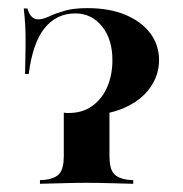

<svg xmlns="http://www.w3.org/2000/svg" viewBox="-20 -448 446 468"><path d="M176.6 -166.1Q162.9 -166.1 154 -166.5Q145.2 -166.9 135.5 -167.7V-173.4Q139.5 -172.6 142.7 -172.6Q146 -172.6 147.6 -172.6Q181.5 -172.6 205.2 -189.9Q229 -207.3 241.5 -236.3Q254 -265.3 254 -301.6Q254 -352.4 228.6 -383.9Q203.2 -415.3 163.7 -415.3Q117.7 -415.3 88.7 -379.4Q59.7 -343.5 50 -267.7H41.1Q41.9 -308.9 42.3 -336.7Q42.7 -364.5 41.5 -385.5Q40.3 -406.5 37.9 -427.4H46.8Q50.8 -413.7 57.3 -407.3Q63.7 -400.8 72.6 -400.8Q84.7 -400.8 100 -408.1Q115.3 -415.3 137.5 -421.8Q159.7 -428.2 193.5 -428.2Q246 -428.2 285.1 -412.1Q324.2 -396 346 -367.3Q367.7 -338.7 367.7 -300.8Q367.7 -265.3 346 -234.3Q324.2 -203.2 281.9 -184.7Q239.5 -166.1 176.6 -166.1ZM191.1 -2.4Q164.5 -2.4 138.7 -1.6Q112.9 -0.8 77.4 0V-8.9L89.5 -9.7Q115.3 -12.9 125.4 -25.4Q135.5 -37.9 135.5 -67.7V-171Q165.3 -168.5 192.3 -171.8Q219.4 -175 246.8 -185.5V-67.7Q246.8 -37.9 256.9 -25.4Q266.9 -12.9 292.7 -9.7L304.8 -8.9V0Q270.2 -0.8 244.4 -1.6Q218.5 -2.4 191.1 -2.4Z"/></svg>

Font: Playfair 144pt SemiCondensed
Style: Bold
Weight: 700
Width: 4
Designer: Claus Eggers Sørensen
Foundry: Claus Eggers Sørensen
Version: Version 2.203